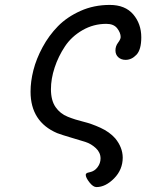

<svg xmlns="http://www.w3.org/2000/svg" viewBox="-20 -554 590 773"><path d="M103 -185.1Q103 -226.1 114.5 -271.5Q126 -316.9 151.4 -364Q176.8 -411.1 213.4 -448.5Q250 -485.8 304 -510Q357.9 -534.2 421.9 -534.2Q483.9 -534.2 516.4 -496.1Q548.8 -458 548.8 -403.8Q548.8 -354 529.3 -333.5Q509.8 -313 485.8 -313Q467.8 -313 456.3 -323.5Q444.8 -334 444.8 -351.1Q444.8 -368.2 455.3 -382.1Q465.8 -396 465.8 -404.8Q465.8 -421.9 451.9 -439.9Q438 -458 408.2 -458Q356.4 -458 312.3 -432.6Q268.1 -407.2 241.5 -367.2Q214.8 -327.1 200 -282Q185.1 -236.8 185.1 -194.8Q185.1 -149.9 203.6 -123Q222.2 -96.2 252.7 -84Q283.2 -71.8 315.7 -64Q348.1 -56.2 384.5 -39.6Q420.9 -22.9 443.8 2.9Q473.6 39.1 474.1 80.1Q474.1 128.9 439.5 164.1Q404.8 199.2 368.2 199.2Q355 199.2 340.1 180.2Q325.2 161.1 325.2 149.9Q325.2 147 327.6 144.5Q330.1 142.1 332.5 141.6Q335 141.1 337.9 140.1L341.8 139.2Q360.8 135.3 372.8 119.1Q384.8 103 384.8 84Q384.8 60.1 366 42.5Q347.2 24.9 323.5 17.3Q299.8 9.8 263.9 -0.7Q228 -11.2 210 -18.1Q103 -64 103 -185.1Z"/></svg>

Font: CMU Concrete
Style: BoldItalic
Weight: 700
Italic angle: -14.04°
Version: Version 0.7.0